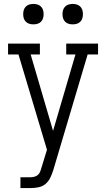

<svg xmlns="http://www.w3.org/2000/svg" viewBox="-20 -752 540 977"><path d="M84 205V150H135Q145 150 156 147Q167 144 174.5 136.5Q182 129 185.5 118.5Q189 108 192 98L219 10L74 -475H21V-530H183V-475H136L250 -86L364 -475H317V-530H479V-475H426L251 114Q245 133 236 152Q227 171 211.5 184Q196 197 175.5 201Q155 205 135 205ZM350 -628Q339 -628 329 -631Q319 -634 311.5 -641.5Q304 -649 301 -659Q298 -669 298 -680Q298 -691 301 -701Q304 -711 311.5 -718.5Q319 -726 329 -729Q339 -732 350 -732Q361 -732 371 -729Q381 -726 388.5 -718.5Q396 -711 399 -701Q402 -691 402 -680Q402 -669 399 -659Q396 -649 388.5 -641.5Q381 -634 371 -631Q361 -628 350 -628ZM150 -628Q139 -628 129 -631Q119 -634 111.5 -641.5Q104 -649 101 -659Q98 -669 98 -680Q98 -691 101 -701Q104 -711 111.5 -718.5Q119 -726 129 -729Q139 -732 150 -732Q161 -732 171 -729Q181 -726 188.5 -718.5Q196 -711 199 -701Q202 -691 202 -680Q202 -669 199 -659Q196 -649 188.5 -641.5Q181 -634 171 -631Q161 -628 150 -628Z"/></svg>

Font: Iosevka Slab Light
Style: Regular
Weight: 300
Monospace: yes
Designer: Belleve Invis
Foundry: Belleve Invis
Version: Version 11.1.0; ttfautohint (v1.8.3)